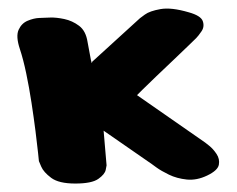

<svg xmlns="http://www.w3.org/2000/svg" viewBox="-20 -434 561 454"><path d="M72 -53Q72 -53 70 -72.5Q68 -92 64 -123.5Q60 -155 54.5 -191Q49 -227 42 -260.5Q35 -294 27 -318Q17 -348 24 -363.5Q31 -379 45.5 -385Q60 -391 72.5 -391.5Q85 -392 85 -392Q85 -392 99 -392.5Q113 -393 132 -389Q151 -385 167 -373Q183 -361 187 -335Q193 -301 195 -292Q197 -283 197.5 -285.5Q198 -288 198 -288L311 -391Q311 -391 322.5 -399.5Q334 -408 359.5 -412.5Q385 -417 426 -405Q455 -397 459.5 -384Q464 -371 456.5 -360Q449 -349 444 -344Q441 -341 426 -326.5Q411 -312 390.5 -292.5Q370 -273 350 -254Q330 -235 317 -222Q304 -209 304 -209L465 -97Q465 -97 474.5 -89.5Q484 -82 492 -70Q500 -58 497.5 -44.5Q495 -31 470 -19Q445 -7 421.5 -9.5Q398 -12 379.5 -21Q361 -30 350 -38Q339 -46 339 -46L225 -125L232 -43Q232 -43 230 -32.5Q228 -22 212.5 -11Q197 0 158 0Q119 0 101 -13.5Q83 -27 77.5 -40Q72 -53 72 -53Z"/></svg>

Font: Nerko One
Style: Regular
Weight: 400
Designer: Nermin Kahrimanovic
Foundry: Nermin Kahrimanovic
Version: Version 1.101